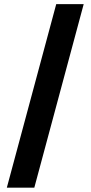

<svg xmlns="http://www.w3.org/2000/svg" viewBox="-20 -781 430 911"><path d="M377.1 -761.4 142.8 109.4H12.4L246.8 -761.4Z"/></svg>

Font: Inter UI
Style: Bold
Weight: 700
Designer: Rasmus Andersson
Foundry: rsms
Version: 3.2;8d6f07862